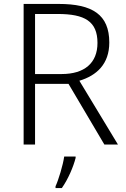

<svg xmlns="http://www.w3.org/2000/svg" viewBox="-20 -734 640 975"><path d="M278 -714H100V0H158V-308H328L510 0H579L383 -324C470 -350 535 -408 535 -518C535 -660 449 -714 278 -714ZM273 -663C410 -663 475 -626 475 -516C475 -414 409 -358 293 -358H158V-663ZM364 68V61H306C300 104 277 180 262 212V221H294C326 176 353 112 364 68Z"/></svg>

Font: Noto Sans Gurmukhi Light
Style: Regular
Weight: 300
Designer: Jelle Bosma - Monotype Design Team
Foundry: Monotype Imaging Inc.
Version: Version 2.004